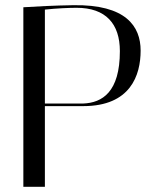

<svg xmlns="http://www.w3.org/2000/svg" viewBox="-20 -720 612 740"><path d="M153 0V-311H301C483 -311 522 -430 522 -525C522 -619 465 -703 263 -700C192 -699 115 -695 70 -692V0ZM275 -690C388 -690 442 -628 442 -523C442 -365 374 -324 301 -321H153V-683C199 -688 249 -690 275 -690Z"/></svg>

Font: Italiana
Style: Regular
Weight: 400
Designer: Santiago Orozco
Foundry: Santiago Orozco
Version: Version 1.000;PS 001.001;hotconv 1.0.56